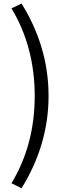

<svg xmlns="http://www.w3.org/2000/svg" viewBox="-20 -838 378 1056"><path d="M98.6 197.3 43 169.9Q170.9 -41 170.9 -310.5Q170.9 -580.1 43 -792L98.6 -818.4Q247.1 -579.1 247.1 -310.5Q247.1 -43 98.6 197.3Z"/></svg>

Font: Nasu
Style: Regular
Weight: 400
Designer: Ryoko NISHIZUKA (kana &amp; ideographs); Paul D. Hunt (Latin, Greek &amp; Cyrillic); Wenlong ZHANG (bopomofo); Sandoll C
Version: Version 2014.1215